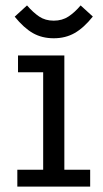

<svg xmlns="http://www.w3.org/2000/svg" viewBox="-20 -688 380 708"><path d="M43.9 0V-62H139.2V-421.4H46.4V-483.4H217.3V-62H312.5V0ZM178.2 -546.9Q134.8 -546.9 101.3 -565.9Q67.9 -585 34.2 -626.5L79.6 -668Q102.1 -642.1 124.5 -627Q147 -611.8 178.2 -611.8Q209.5 -611.8 232.7 -627.2Q255.9 -642.6 277.3 -668L322.3 -627Q289.1 -585.4 255.4 -566.2Q221.7 -546.9 178.2 -546.9Z"/></svg>

Font: Anaheim Medium
Style: Regular
Weight: 500
Version: Version 2.001